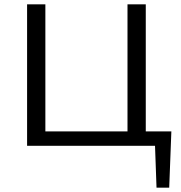

<svg xmlns="http://www.w3.org/2000/svg" viewBox="-20 -678 842 893"><path d="M777 -67 767 195H708L701 0H106V-658H191V-67H573V-658H658V-67Z"/></svg>

Font: EauTest Medium
Style: Regular
Weight: 500
Designer: Christian Thalmann (Catharsis Fonts)
Version: Version 0.001;PS 000.001;hotconv 1.0.88;makeotf.lib2.5.64775